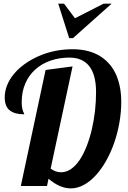

<svg xmlns="http://www.w3.org/2000/svg" viewBox="-20 -1020 703 1053"><path d="M299.3 -1000H331.1L391.1 -919.9L548.3 -1000H592.3L380.4 -811H359.4ZM246.1 -40 237.8 0H94.2L230 -636.2L377.9 -655.8L257.8 -95.2Q285.2 -75.2 314.9 -75.2Q343.8 -75.2 369.9 -93.3Q396 -111.3 418 -144.5Q458.5 -205.6 483.9 -311.5Q506.8 -410.6 506.8 -515.1Q506.8 -612.8 466.8 -660.6Q429.7 -704.1 360.8 -704.1Q305.2 -704.1 257.3 -687.5Q209.5 -670.9 174.3 -639.6Q138.2 -607.4 118.7 -562Q99.1 -516.6 99.1 -460.9Q99.1 -429.7 106 -411.1Q107.9 -404.8 110.8 -399.9Q112.8 -396.5 112.8 -393.1Q60.5 -393.1 33.2 -414.8Q5.9 -436.5 5.9 -485.8Q5.9 -519.5 19 -552.5Q32.2 -585.4 57.1 -615.2Q81.5 -644.5 116 -669.2Q150.4 -693.8 191.4 -711.9Q278.3 -750 377.9 -750Q470.2 -750 533.2 -709.5Q590.8 -671.9 619.1 -605Q645 -541.5 645 -461.9Q645 -405.8 635 -348.1Q625 -290.5 606.4 -236.8Q587.9 -184.1 562.3 -138.4Q536.6 -92.8 505.9 -59.1Q474.1 -24.4 439.2 -5.6Q404.3 13.2 368.2 13.2Q307.6 13.2 246.1 -40Z"/></svg>

Font: Pattaya
Style: Regular
Weight: 400
Designer: Pablo Impallari / Thai characters Designed by Thanarat Vachiruckul and Suppakit Chalermlarp
Foundry: Pablo Impallari
Version: Version 2.001